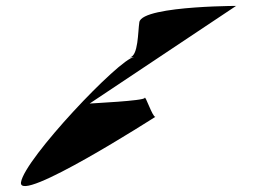

<svg xmlns="http://www.w3.org/2000/svg" viewBox="-20 -684 864 649"><path d="M51 -68C39 10 505 -289 505 -289C495 -289 471 -364 469 -353C467 -343 291 -335 283 -334L778 -664C834 -664 460 -668 451 -609C446 -578 448 -493 418 -490L433 -491C384 -486 63 -147 51 -68ZM416 -490H418Z"/></svg>

Font: Ampere
Style: ExtIta
Weight: 400
Version: Version 1